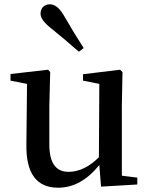

<svg xmlns="http://www.w3.org/2000/svg" viewBox="-20 -860 696 895"><path d="M348 -619 317 -645 285 -673Q246 -706 217 -729Q169 -767 169 -796Q169 -816 182 -829Q195 -840 212 -840Q247 -840 277 -789Q326 -704 370 -636ZM620 -32V0L451 10L443 -91Q358 15 251 15Q100 15 103 -186L106 -469L29 -484V-515L204 -535L214 -524L210 -367V-186Q210 -59 299 -59Q373 -59 441 -127L443 -469L367 -484V-514L540 -535L551 -524L548 -367V-41Z"/></svg>

Font: `n[OS CN SemiBold
Style: <[WOS[P|ûg*[NI>           
Weight: 600
Designer: Ryoko NISHIZUKA ¬âXZm¬º[P (kana & ideographs); Frank Grie√ühammer (Latin, Greek & Cyrillic); Wenlong ZHANG _ e¬á¬ü¬ô (b
Foundry: Adobe Systems Incorporated
Version: Version 1.00 April 7, 2017, initial release